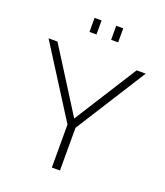

<svg xmlns="http://www.w3.org/2000/svg" viewBox="-163 -1025 973 1133"><g transform="rotate(20 323.5 -458.0)"><path d="M19 -710H75L323 -317L572 -710H629L349 -268V0H298V-270ZM277 -828H233V-916H277ZM413 -828H369V-916H413Z"/></g></svg>

Font: Raleway
Style: Light
Weight: 300
Designer: Matt McInerney, Pablo Impallari, Rodrigo Fuenzalida
Foundry: Matt McInerney, Pablo Impallari, Rodrigo Fuenzalida
Version: Version 3.000